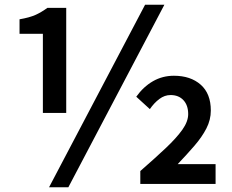

<svg xmlns="http://www.w3.org/2000/svg" viewBox="-20 -772 975 806"><path d="M160 -298V-630H62V-691Q103 -698 128 -709Q153 -720 179 -739H258V-298ZM186 14 589 -752H670L267 14ZM569 0V-54Q631 -108 676 -150.5Q721 -193 745.5 -227.5Q770 -262 770 -293Q770 -330 750 -351.5Q730 -373 696 -373Q671 -373 649 -356.5Q627 -340 609 -314L552 -366Q582 -408 622 -431Q662 -454 710 -454Q780 -454 822.5 -416.5Q865 -379 865 -308Q865 -269 846.5 -233Q828 -197 796.5 -160.5Q765 -124 726 -83H885V0Z"/></svg>

Font: Noto Sans JP SemiBold
Style: Regular
Weight: 600
Designer: Ryoko NISHIZUKA  (kana, bopomofo & ideographs); Paul D. Hunt (Latin, Greek & Cyrillic); Sandoll Communications , Soo-you
Foundry: Adobe
Version: Version 2.004-H2;hotconv 1.0.118;makeotfexe 2.5.65603